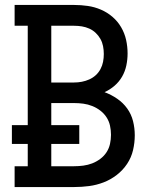

<svg xmlns="http://www.w3.org/2000/svg" viewBox="-20 -755 640 775"><path d="M39 0V-84H92V-174H28V-250H92V-651H39V-735H279Q307 -735 334.5 -731Q362 -727 387.5 -716Q413 -705 434 -687Q455 -669 469 -645Q483 -621 489 -594Q495 -567 495 -539Q495 -515 490 -491Q485 -467 473 -446Q461 -425 442.5 -409Q424 -393 402 -383Q429 -373 453 -356.5Q477 -340 493.5 -317Q510 -294 517 -266Q524 -238 524 -209Q524 -179 517 -149Q510 -119 493 -93.5Q476 -68 451.5 -49Q427 -30 398.5 -19Q370 -8 340 -4Q310 0 279 0ZM279 -422Q295 -422 310.5 -425Q326 -428 340.5 -434.5Q355 -441 366.5 -451.5Q378 -462 385.5 -476Q393 -490 396 -505.5Q399 -521 399 -537Q399 -553 396 -568.5Q393 -584 385.5 -597.5Q378 -611 366.5 -622Q355 -633 340.5 -639.5Q326 -646 310.5 -648.5Q295 -651 279 -651H187V-422ZM187 -84H279Q298 -84 316.5 -86.5Q335 -89 352 -95.5Q369 -102 384.5 -113.5Q400 -125 410 -140.5Q420 -156 424 -174Q428 -192 428 -211Q428 -230 424 -248Q420 -266 410 -281.5Q400 -297 385 -308.5Q370 -320 352.5 -327Q335 -334 316.5 -336.5Q298 -339 279 -339H187V-250H300V-174H187Z"/></svg>

Font: Iosevka Slab Medium Extended
Style: Regular
Weight: 500
Width: 7
Monospace: yes
Designer: Belleve Invis
Foundry: Belleve Invis
Version: Version 11.1.1; ttfautohint (v1.8.3)